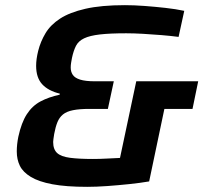

<svg xmlns="http://www.w3.org/2000/svg" viewBox="-20 -716 797 744"><path d="M318 8Q236 8 183 -2Q130 -12 99.5 -30.5Q69 -49 57 -73.5Q45 -98 45 -129Q45 -143 46.5 -157Q48 -171 51 -186Q63 -241 84 -273.5Q105 -306 137 -323Q169 -340 211 -349L212 -353Q167 -364 143.5 -389.5Q120 -415 120 -461Q120 -474 122 -488.5Q124 -503 128 -519Q137 -555 156.5 -587.5Q176 -620 213 -644Q250 -668 311 -682Q372 -696 464 -696Q499 -696 539.5 -693Q580 -690 620.5 -685.5Q661 -681 694 -674L672 -573Q642 -577 605.5 -580Q569 -583 533.5 -585Q498 -587 469 -587Q406 -587 367 -582.5Q328 -578 306 -567.5Q284 -557 274.5 -538.5Q265 -520 259 -492Q257 -482 255.5 -472.5Q254 -463 254 -454Q254 -438 262 -426Q270 -414 290.5 -407.5Q311 -401 348 -401H421L398 -294H326Q288 -294 263 -289Q238 -284 224 -272.5Q210 -261 202.5 -242.5Q195 -224 190 -197Q188 -184 187 -177Q186 -170 186 -166Q186 -137 201.5 -123Q217 -109 251.5 -104.5Q286 -100 340 -100Q367 -100 393 -101.5Q419 -103 445 -104L508 -401H748L726 -294H617L558 -13Q523 -7 480 -2.5Q437 2 395 5Q353 8 318 8Z"/></svg>

Font: Saira Thin SemiBold
Style: Italic
Weight: 600
Italic angle: -12°
Version: Version 1.101